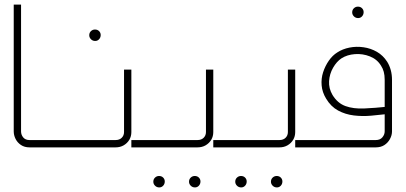

<svg xmlns="http://www.w3.org/2000/svg" viewBox="-20 -644 1773 839"><path d="M206 0H186V-32H206ZM196 0H109Q87 0 71.5 -10.5Q56 -21 48 -37Q40 -53 40 -70V-624H72V-70Q72 -55 81.5 -43.5Q91 -32 109 -32H196Z M396 -465Q385 -465 377.5 -472.5Q370 -480 370 -490Q370 -501 377.5 -508Q385 -515 395 -515Q406 -515 413 -508Q420 -501 420 -491Q420 -480 413 -472.5Q406 -465 396 -465Z M196 0V-32H485Q502 -32 512 -42Q522 -52 522 -67V-340H554V-67Q554 -48 545 -33Q536 -18 520.5 -9Q505 0 485 0Z M676 175Q665 175 657.5 167.5Q650 160 650 150Q650 139 657.5 132Q665 125 675 125Q686 125 693 132Q700 139 700 149Q700 160 693 167.5Q686 175 676 175ZM832 175Q821 175 813.5 167.5Q806 160 806 150Q806 139 813.5 132Q821 125 831 125Q842 125 849 132Q856 139 856 149Q856 160 849 167.5Q842 175 832 175Z M554 0V-32H843Q860 -32 870 -42Q880 -52 880 -67V-340H912V-67Q912 -48 903 -33Q894 -18 878.5 -9Q863 0 843 0Z M1034 175Q1023 175 1015.5 167.5Q1008 160 1008 150Q1008 139 1015.5 132Q1023 125 1033 125Q1044 125 1051 132Q1058 139 1058 149Q1058 160 1051 167.5Q1044 175 1034 175ZM1190 175Q1179 175 1171.5 167.5Q1164 160 1164 150Q1164 139 1171.5 132Q1179 125 1189 125Q1200 125 1207 132Q1214 139 1214 149Q1214 160 1207 167.5Q1200 175 1190 175Z M912 0V-32H1201Q1218 -32 1228 -42Q1238 -52 1238 -67V-340H1270V-67Q1270 -48 1261 -33Q1252 -18 1236.5 -9Q1221 0 1201 0Z M1545 -565Q1534 -565 1526.5 -572.5Q1519 -580 1519 -590Q1519 -601 1526.5 -608Q1534 -615 1544 -615Q1555 -615 1562 -608Q1569 -601 1569 -591Q1569 -580 1562 -572.5Q1555 -565 1545 -565Z M1270 0V-32H1622Q1641 -32 1651 -44Q1661 -56 1661 -70V-295Q1661 -315 1657 -330Q1653 -345 1645 -357Q1628 -385 1596.5 -397.5Q1565 -410 1531 -407.5Q1497 -405 1472 -389Q1451 -375 1435.5 -348Q1420 -321 1418 -289.5Q1416 -258 1433 -229Q1455 -193 1489.5 -180.5Q1524 -168 1571 -170Q1618 -172 1675 -178V-146Q1640 -142 1602 -138.5Q1564 -135 1526.5 -139.5Q1489 -144 1457.5 -161Q1426 -178 1405 -213Q1388 -241 1385.5 -271Q1383 -301 1392 -328.5Q1401 -356 1417 -379Q1433 -402 1454 -415Q1477 -430 1507 -436Q1537 -442 1568.5 -437.5Q1600 -433 1627 -417.5Q1654 -402 1672 -374Q1682 -358 1687.5 -338Q1693 -318 1693 -295V-70Q1693 -53 1684 -36.5Q1675 -20 1659.5 -10Q1644 0 1622 0Z"/></svg>

Font: Mada ExtraLight
Style: Regular
Weight: 250
Designer: Khaled Hosny
Version: Version 1.5